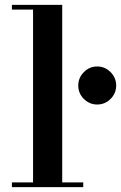

<svg xmlns="http://www.w3.org/2000/svg" viewBox="-20 -770 498 790"><path d="M236 -750V-19.5H322.5V0H29V-19.5H116V-730.5H29V-750ZM380 -340Q348 -340 325 -363Q302 -386 302 -418Q302 -450 325 -473.2Q348 -496.5 380 -496.5Q412 -496.5 435 -473.2Q458 -450 458 -418Q458 -386 435 -363Q412 -340 380 -340Z"/></svg>

Font: Bodoni Moda SemiBold
Style: Regular
Weight: 600
Designer: Owen Earl
Foundry: indestructible type
Version: Version 2.005; ttfautohint (v1.8.4.7-5d5b)